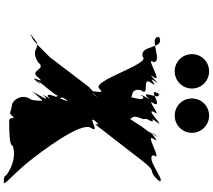

<svg xmlns="http://www.w3.org/2000/svg" viewBox="-76 -1034 1138 1027"><g transform="rotate(90 493.5 -520.0)"><path d="M361 -1069C310 -1069 269 -1028 269 -977C269 -926 310 -885 361 -885C412 -885 453 -926 453 -977C453 -1028 412 -1069 361 -1069ZM598 -1069C547 -1069 506 -1028 506 -977C506 -926 547 -885 598 -885C649 -885 690 -926 690 -977C690 -1028 649 -1069 598 -1069ZM838 -112C799 -161 629 -382 663 -436C700 -493 593 -412 626 -461C662 -514 584 -409 626 -458C672 -511 616 -422 662 -482C701 -533 801 -661 840 -712C908 -800 883 -731 948 -801C992 -848 908 -753 947 -804C956 -840 816 -722 810 -773C849 -824 686 -721 723 -773C758 -823 665 -727 702 -781C741 -832 660 -729 699 -780C739 -827 657 -712 693 -758C732 -809 613 -651 652 -702C668 -723 567 -578 597 -602C636 -653 564 -548 600 -601C650 -676 577 -626 616 -714V-736C655 -805 587 -732 636 -792C675 -843 595 -742 634 -793C663 -835 557 -723 578 -774C617 -825 495 -723 534 -774C555 -825 444 -736 479 -793C513 -847 437 -741 476 -792C525 -833 458 -703 497 -736C536 -787 458 -665 497 -716C536 -730 464 -582 512 -606C551 -657 476 -557 515 -608C546 -684 444 -625 462 -704C501 -755 385 -706 422 -758C460 -812 375 -726 416 -780C455 -831 375 -730 414 -781C451 -828 357 -723 392 -773C429 -825 273 -722 312 -773C307 -824 169 -738 178 -804C217 -855 137 -750 176 -801C245 -837 216 -698 282 -713C321 -764 411 -435 454 -482C496 -528 443 -405 488 -458C530 -507 452 -408 488 -461C522 -510 421 -395 453 -437L283 -214C294 -229 167 -90 175 -126C214 -177 132 -75 176 -122C241 -192 228 -103 313 -154C352 -205 354 -103 393 -154C437 -205 373 -98 414 -146C453 -197 377 -96 416 -147C454 -201 380 -113 423 -168C462 -219 425 -168 464 -219C523 -295 464 -234 514 -306C551 -359 473 -257 512 -308C543 -335 458 -189 497 -207C536 -258 458 -141 497 -192C536 -225 446 -96 476 -137C515 -188 440 -84 479 -135C528 -195 556 -207 544 -207C514 -207 557 -206 543 -187C547 -168 574 -158 584 -168C584 -187 585 -189 566 -189C537 -199 526 -226 526 -226C526 -207 526 -225 512 -243C498 -296 490 -341 454 -365C426 -365 426 -365 461 -312C510 -238 529 -194 513 -118C475 -68 517 -14 545 -14C577 -10 583 3 595 -11C609 -28 612 -27 612 -10C614 4 628 0 653 0C672 0 759 0 759 -18C805 -36 867 -20 913 13C927 31 930 29 960 29C958 13 906 -26 838 -112Z"/></g></svg>

Font: Hussar Przerywany
Style: Regular
Weight: 400
Foundry: Cannot Into Space Fonts
Version: Version 0.982